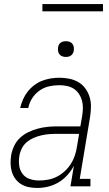

<svg xmlns="http://www.w3.org/2000/svg" viewBox="-20 -923 540 951"><path d="M165 8Q143 8 123 4Q103 0 86 -10Q69 -20 57 -36Q45 -52 39 -71Q33 -90 32.5 -111Q32 -132 35 -153Q39 -176 49.5 -199Q60 -222 78.5 -239.5Q97 -257 119.5 -268Q142 -279 166 -285.5Q190 -292 213.5 -294.5Q237 -297 260 -297H378L387 -349Q390 -368 390.5 -387.5Q391 -407 386 -425Q381 -443 371 -458Q361 -473 346 -483Q331 -493 312 -497Q293 -501 274 -501Q249 -501 223.5 -495.5Q198 -490 176 -474.5Q154 -459 139.5 -436.5Q125 -414 120 -388H80Q85 -410 94 -430.5Q103 -451 117 -469Q131 -487 149.5 -501Q168 -515 189 -523Q210 -531 231.5 -534.5Q253 -538 274 -538Q299 -538 323.5 -533Q348 -528 368.5 -516Q389 -504 403 -484.5Q417 -465 424 -442Q431 -419 430.5 -393.5Q430 -368 426 -343L375 -37H428V0H329L346 -102Q333 -77 313.5 -55.5Q294 -34 269.5 -19.5Q245 -5 218 1.5Q191 8 165 8ZM173 -29Q195 -29 217.5 -33Q240 -37 261 -47.5Q282 -58 300 -74.5Q318 -91 330.5 -110.5Q343 -130 350.5 -152Q358 -174 361 -196L372 -260H260Q241 -260 222.5 -258.5Q204 -257 184.5 -252.5Q165 -248 146.5 -240Q128 -232 112.5 -219Q97 -206 88 -188Q79 -170 76 -151Q72 -127 75 -103.5Q78 -80 91.5 -62Q105 -44 127 -36.5Q149 -29 173 -29ZM306 -641Q297 -641 288.5 -644Q280 -647 274.5 -654Q269 -661 267.5 -670.5Q266 -680 268 -690Q269 -696 272 -702Q275 -708 281 -712Q287 -716 293.5 -717.5Q300 -719 306 -719Q316 -719 324.5 -716Q333 -713 338.5 -706Q344 -699 345.5 -689.5Q347 -680 345 -670Q344 -664 340.5 -658Q337 -652 331.5 -648Q326 -644 319.5 -642.5Q313 -641 306 -641ZM190 -867V-903H490V-867Z"/></svg>

Font: Iosevka Curly Slab XLtObl
Style: Regular
Weight: 200
Italic angle: -9°
Monospace: yes
Designer: Belleve Invis
Foundry: Belleve Invis
Version: Version 11.1.0; ttfautohint (v1.8.3)